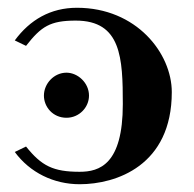

<svg xmlns="http://www.w3.org/2000/svg" viewBox="-20 -464 498 494"><path d="M185 -22C117 -22 87 -37 47 -87L18 -73C57 -20 118 10 185 10C279 10 422 -38 422 -227C422 -327 331 -444 178 -444C110 -444 57 -413 18 -360L47 -346C86 -396 109 -411 175 -411C292 -411 296 -315 296 -196C296 -41 236 -22 185 -22ZM151 -161C184 -161 209 -188 209 -218C209 -251 180 -277 151 -277C119 -277 93 -249 93 -218C93 -189 116 -161 151 -161Z"/></svg>

Font: Libertinus Serif Semibold
Style: Regular
Weight: 600
Designer: Philipp H. Poll, Khaled Hosny
Foundry: Caleb Maclennan
Version: Version 7.050;RELEASE